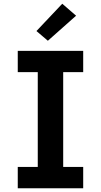

<svg xmlns="http://www.w3.org/2000/svg" viewBox="-20 -1007 540 1027"><path d="M75 0V-114H182V-621H75V-735H425V-621H318V-114H425V0ZM236 -789 175 -841 313 -987 387 -923Z"/></svg>

Font: Iosevka SS04 Heavy
Style: Regular
Weight: 900
Monospace: yes
Designer: Belleve Invis
Foundry: Belleve Invis
Version: Version 19.0.0; ttfautohint (v1.8.4)